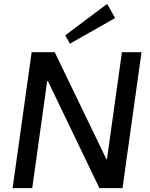

<svg xmlns="http://www.w3.org/2000/svg" viewBox="-20 -969 772 989"><path d="M709 -700 611 0H492L227 -551H223L146 0H45L143 -700H262L528 -149H531L608 -700ZM573 -876 340 -744 316 -787 532 -949Z"/></svg>

Font: Pathway Extreme 28pt Medium
Style: Italic
Weight: 500
Italic angle: -8°
Designer: Eduardo Rodriguez Tunni
Foundry: Eduardo Rodriguez Tunni
Version: Version 1.001;gftools[0.9.26]